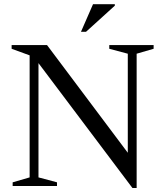

<svg xmlns="http://www.w3.org/2000/svg" viewBox="-20 -904 800 933"><path d="M124 -42V-635L36.5 -667V-685H208.5L625.5 -129L601 -64V-643L511 -667V-685H726.5V-667L644 -643V9.5H623.5L151 -618.5L167 -636.5V-42L257 -18V0H41.5V-18ZM373.5 -749.5 432 -883.5H538V-876.5L398 -749.5Z"/></svg>

Font: Newsreader 36pt
Style: Regular
Weight: 400
Designer: Hugues Gentile
Foundry: Production Type
Version: Version 1.003